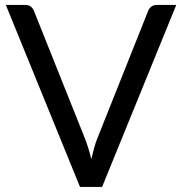

<svg xmlns="http://www.w3.org/2000/svg" viewBox="-20 -736 717 756"><path d="M674 -716.5H596.5C588.2 -716.5 581.1 -714.1 575.2 -709.2C569.4 -704.4 565.5 -699.2 563.5 -693.5L362 -188C357.7 -176.7 353.7 -164.3 350 -151C346.3 -137.7 342.8 -123.7 339.5 -109C336.2 -123.7 332.4 -137.7 328.2 -151C324.1 -164.3 319.8 -176.7 315.5 -188L113.5 -693.5C110.8 -700.2 106.8 -705.7 101.5 -710C96.2 -714.3 89.2 -716.5 80.5 -716.5H3L295 0H382Z"/></svg>

Font: LatoLatin
Style: Regular
Weight: 400
Designer: Lukasz Dziedzic with Adam Twardoch and Botio Nikoltchev
Foundry: tyPoland Lukasz Dziedzic
Version: Version 2.015; 2015-08-06; http://www.latofonts.com/